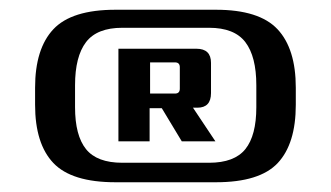

<svg xmlns="http://www.w3.org/2000/svg" viewBox="-20 -715 679 394"><path d="M587 -535V-500Q587 -420 550 -380.5Q513 -341 423 -341H217Q127 -341 89.5 -380.5Q52 -420 52 -500V-535Q52 -615 89.5 -655Q127 -695 217 -695H423Q512 -695 549.5 -655Q587 -615 587 -535ZM231 -381H409Q461 -381 483.5 -409Q506 -437 506 -495V-540Q506 -599 483.5 -628.5Q461 -658 409 -658H231Q179 -658 156.5 -628.5Q134 -599 134 -540V-495Q134 -437 156.5 -409Q179 -381 231 -381ZM223 -615H383Q413 -615 413 -586V-524Q413 -494 385 -494H376L422 -425H353L312 -493H287V-425H223ZM349 -533V-577Q349 -587 339 -587H288V-523H339Q349 -523 349 -533Z"/></svg>

Font: Sarpanch
Style: Bold
Weight: 700
Designer: Manushi Parikh (Devanagari and Latin), Jyotish Sonowal (Devanagari)
Foundry: Indian Type Foundry
Version: Version 2.004;PS 1.0;hotconv 1.0.78;makeotf.lib2.5.61930; tt